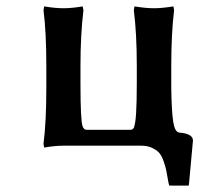

<svg xmlns="http://www.w3.org/2000/svg" viewBox="-20 -456 624 601"><path d="M125 -181.2V-249Q125 -355.5 116.2 -423.8L118.2 -436Q152.3 -430.2 179.2 -430.2Q204.1 -430.2 238.8 -436L241.2 -423.8Q231.9 -347.7 231.9 -249V-194.8Q231.9 -76.2 238.8 -60.1Q242.7 -49.8 251 -49.8H389.2Q397 -49.8 400.9 -60.1H399.9Q408.2 -79.1 408.2 -195.8V-249Q408.2 -351.6 398.9 -423.8L400.9 -436Q436.5 -430.2 461.9 -430.2Q486.8 -430.2 522.9 -436L524.9 -423.8Q516.1 -351.6 516.1 -249V-181.2Q517.1 -107.4 522.2 -75Q527.3 -42.5 541 -41Q584 -37.6 584 -16.1L571.8 117.2Q571.8 118.2 571.3 121.3Q570.8 124.5 570.8 125H509.8L507.8 117.2V118.2Q503.4 92.8 500.7 78.9Q498 64.9 491.7 47.4Q485.4 29.8 477.1 21.2Q468.8 12.7 454.8 6.3Q440.9 0 421.9 0H179.2Q152.3 0 118.2 5.9L116.2 -5.9Q125 -74.2 125 -181.2Z"/></svg>

Font: Linear Smooth
Style: Bold
Weight: 700
Designer: Philipp H. Poll, Flanker
Foundry: Philipp H. Poll, reworked by Flanker
Version: Version 1.061 | FøM Fix